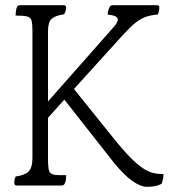

<svg xmlns="http://www.w3.org/2000/svg" viewBox="-20 -795 660 740"><path d="M45 -80Q35 -80 35 -90Q35 -94 36 -101.5Q37 -109 41 -115Q74 -119 89.5 -133.5Q105 -148 105 -186V-678Q105 -704 101.5 -716Q98 -728 84.5 -731.5Q71 -735 40 -735Q40 -740 41 -748Q42 -756 43 -761Q46 -772 50.5 -773.5Q55 -775 56 -775H225Q235 -775 235 -765Q235 -761 233 -753.5Q231 -746 227 -740Q193 -735 179 -722.5Q165 -710 165 -675V-404L413 -685Q434 -707 434 -720Q434 -735 395 -739Q395 -744 396.5 -751Q398 -758 401 -765Q405 -773 408.5 -774Q412 -775 416 -775H584Q589 -775 591.5 -773.5Q594 -772 594 -765Q594 -751 588 -739Q563 -737 543.5 -730.5Q524 -724 504.5 -709Q485 -694 459 -666L265 -452L413 -268Q452 -219 480 -190.5Q508 -162 529.5 -147.5Q551 -133 570 -128.5Q589 -124 610 -124Q610 -105 603 -87Q591 -80 576.5 -77.5Q562 -75 546 -75Q523 -75 491.5 -96.5Q460 -118 419 -168L228 -411L165 -341V-186Q165 -148 169.5 -135.5Q174 -123 193 -121Q200 -120 212.5 -120Q225 -120 235 -120Q235 -115 234.5 -107Q234 -99 232 -94Q229 -84 225 -82Q221 -80 219 -80Z"/></svg>

Font: Gowun Batang
Style: Regular
Weight: 400
Designer: Yanghee Ryu
Foundry: Yanghee Ryu
Version: Version 2.000